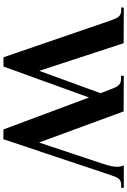

<svg xmlns="http://www.w3.org/2000/svg" viewBox="176 -938 768 1160"><g transform="rotate(90 560.0 -358.0)"><path d="M106 -636 326 5H382L569 -512L762 5L821 6L1038 -643C1052 -685 1061 -706 1097 -706H1115V-722H979C991 -698 993 -665 969 -594L841 -210L653 -721L438 -722V-705H458C496 -705 505 -681 522 -636L543 -581L408 -211L241 -721L26 -722L25 -706H44C81 -706 90 -681 106 -636Z"/></g></svg>

Font: Sinistre
Style: Bold
Weight: 700
Designer: Jules Durand
Foundry: Collletttivo
Version: Version 69.420;Glyphs 3.2 (3217)